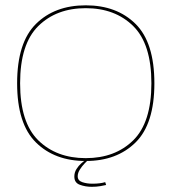

<svg xmlns="http://www.w3.org/2000/svg" viewBox="-20 -616 688 740"><path d="M310.5 4.5Q191 4.5 118.5 -67Q46 -138.5 46 -295Q46 -452 118.5 -523.8Q191 -595.5 310.5 -595.5Q430 -595.5 502.5 -523.8Q575 -452 575 -295Q575 -138.5 502.5 -67Q430 4.5 310.5 4.5ZM310.5 -6.5Q423.5 -6.5 493.5 -75.2Q563.5 -144 563.5 -295Q563.5 -446.5 493.5 -515.5Q423.5 -584.5 310.5 -584.5Q197.5 -584.5 127.5 -515.5Q57.5 -446.5 57.5 -295Q57.5 -144 127.5 -75.2Q197.5 -6.5 310.5 -6.5ZM333.5 104Q309 104 287.8 96.2Q266.5 88.5 266.5 64.5Q266.5 48.5 274.8 35.5Q283 22.5 292.8 14Q302.5 5.5 305.5 4H316Q314 6 305 15.2Q296 24.5 287.8 37.5Q279.5 50.5 279.5 63.5Q279.5 80 297 86Q314.5 92 336 92Q366 92 385.5 86L389 97Q381.5 99 366.2 101.5Q351 104 333.5 104Z"/></svg>

Font: Anybody ExtraExpanded Thin
Style: Regular
Weight: 100
Width: 8
Designer: Tyler Finck
Foundry: Etcetera Type Company
Version: Version 1.010; ttfautohint (v1.8.3) -l 8 -r 50 -G 200 -x 14 